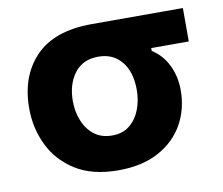

<svg xmlns="http://www.w3.org/2000/svg" viewBox="-63 -574 768 662"><g transform="rotate(-10 321.5 -243.0)"><path d="M301 13.5Q210.5 13.5 151.5 -23.5Q92.5 -60.5 63.5 -120.5Q34.5 -180.5 34.5 -250Q34.5 -362.5 100.2 -430.8Q166 -499 297.5 -499H616.5V-382H485V-372Q522.5 -348 541.2 -308.2Q560 -268.5 560 -221.5Q560 -155.5 530 -102.2Q500 -49 442.2 -17.8Q384.5 13.5 301 13.5ZM300.5 -108.5Q338 -108.5 362.2 -128.5Q386.5 -148.5 398.8 -180.5Q411 -212.5 411 -249Q411 -311.5 381.2 -348Q351.5 -384.5 300 -384.5Q245 -384.5 216 -345.8Q187 -307 187 -248.5Q187 -212 199.8 -180Q212.5 -148 237.8 -128.2Q263 -108.5 300.5 -108.5Z"/></g></svg>

Font: Commissioner
Style: Bold
Weight: 700
Designer: Kostas Bartsokas
Foundry: Kostas Bartsokas
Version: Version 1.000; ttfautohint (v1.8.3)